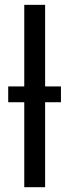

<svg xmlns="http://www.w3.org/2000/svg" viewBox="-20 -780 288 800"><path d="M168 0V-354H233.9V-419.9H168V-759.8H81.1V-419.9H14.2V-354H81.1V0Z"/></svg>

Font: Avrile Sans
Style: Regular
Weight: 400
Designer: Monotype Design Team, Google (font), Stefan Peev (BGR Cyrillic), Cristiano Sobral (main changes)
Foundry: The Avrile Sans Project Authors
Version: Version 3.110